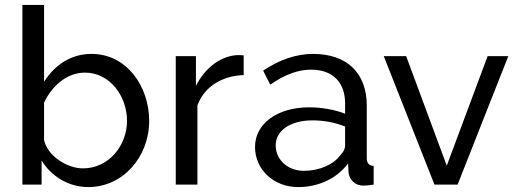

<svg xmlns="http://www.w3.org/2000/svg" viewBox="-20 -750 2101 780"><path d="M339 10C479 10 586 -112 586 -259C586 -399 495 -531 352 -531C267 -531 203 -486 159 -418V-730H71V0H149V-98C188 -34 258 10 339 10ZM317 -66C254 -66 172 -116 159 -182V-333C190 -399 250 -455 325 -455C426 -455 496 -360 496 -259C496 -159 422 -66 317 -66Z M970 -525C963 -526 954 -526 941 -526C874 -521 812 -473 776 -401V-522H694V0H782V-322C810 -398 882 -442 970 -445Z M1191 10C1272 10 1347 -23 1394 -86L1396 -49C1400 -20 1421 4 1456 4C1469 4 1479 3 1498 0V-76C1479 -77 1470 -87 1470 -108V-321C1470 -454 1389 -531 1252 -531C1184 -531 1116 -508 1049 -463L1078 -406C1136 -447 1191 -467 1244 -467C1332 -467 1382 -415 1382 -330V-288C1342 -304 1287 -314 1236 -314C1107 -314 1016 -248 1016 -153C1016 -61 1092 10 1191 10ZM1214 -56C1149 -56 1100 -101 1100 -160C1100 -220 1161 -261 1249 -261C1295 -261 1339 -253 1382 -236V-159C1382 -146 1376 -133 1363 -120C1335 -81 1277 -56 1214 -56Z M1839 0 2045 -522H1961L1795 -77L1630 -522H1539L1745 0Z"/></svg>

Font: Raleway Med
Style: Regular
Weight: 500
Designer: Matt McInerney, Pablo Impallari, Rodrigo Fuenzalida
Foundry: Matt McInerney, Pablo Impallari, Rodrigo Fuenzalida
Version: Version 3.00 July 28, 2015